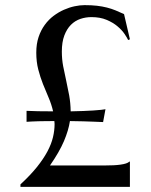

<svg xmlns="http://www.w3.org/2000/svg" viewBox="-20 -732 592 752"><path d="M84 -297.9Q100.6 -296.9 129.2 -296.4Q157.7 -295.9 188 -295.9Q181.6 -323.7 170.4 -349.6Q159.2 -375.5 148.4 -402.6Q137.7 -429.7 129.9 -459.7Q122.1 -489.7 122.1 -525.9Q122.1 -560.1 131.1 -586.9Q140.1 -613.8 155.3 -634.5Q170.4 -655.3 189.9 -669.9Q209.5 -684.6 230.5 -693.8Q251.5 -703.1 272.5 -707.5Q293.5 -711.9 311 -711.9Q338.4 -711.9 359.6 -709.5Q380.9 -707 398.9 -702.4Q417 -697.8 432.9 -691.2Q448.7 -684.6 465.8 -676.8L488.8 -578.1L481.9 -575.2Q478 -584 467.8 -599.1Q457.5 -614.3 440.2 -628.9Q422.9 -643.6 397.5 -654.3Q372.1 -665 337.9 -665Q315.9 -665 294.9 -658Q273.9 -650.9 257.8 -634.8Q241.7 -618.7 231.9 -592.8Q222.2 -566.9 222.2 -529.8Q222.2 -500 227.5 -472.2Q232.9 -444.3 239.3 -416Q245.6 -387.7 251 -358.2Q256.3 -328.6 256.8 -295.9Q310.1 -296.9 346.2 -299.3Q382.3 -301.8 393.1 -304.2L383.8 -253.9Q367.2 -254.4 347.2 -255.4Q330.1 -256.3 306.4 -256.8Q282.7 -257.3 253.9 -257.8Q248.5 -221.7 230.5 -179.2Q212.4 -136.7 175.8 -84H394Q409.7 -84 424.6 -84.7Q439.5 -85.4 451.9 -87.2Q464.4 -88.9 473.4 -91.8Q482.4 -94.7 486.8 -99.1H488.8V0H60.1V-9.8Q98.6 -45.4 124.5 -77.6Q150.4 -109.9 165.8 -138.9Q181.2 -168 187.5 -194.6Q193.8 -221.2 193.8 -246.1Q193.8 -249 193.4 -252Q192.9 -254.9 192.9 -257.8Q177.2 -257.8 161.1 -257.6Q145 -257.3 130.6 -257.1Q116.2 -256.8 104 -256.1Q91.8 -255.4 84 -254.9Z"/></svg>

Font: Marcellus SC
Style: Regular
Weight: 400
Designer: Astigmatic (AOETI)
Foundry: Astigmatic (AOETI)
Version: Version 1.001